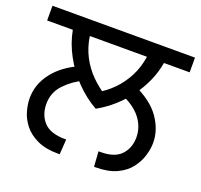

<svg xmlns="http://www.w3.org/2000/svg" viewBox="-118 -747 911 871"><g transform="rotate(20 337.0 -311.0)"><path d="M337 -250Q282 -281 236 -328.5Q190 -376 159 -433.5Q128 -491 117 -551H-7V-622H681V-551H557Q549 -504 529.5 -460.5Q510 -417 481.5 -378Q453 -339 416.5 -306.5Q380 -274 337 -250ZM475 -551H199Q207 -498 229.5 -455Q252 -412 285 -379Q318 -346 356 -322L318 -323Q357 -345 389.5 -378Q422 -411 444.5 -454.5Q467 -498 475 -551ZM39 -193Q39 -261 83 -317.5Q127 -374 206 -408L246 -353Q194 -329 156.5 -289.5Q119 -250 119 -195Q119 -141 151 -107Q183 -73 254 -73H259L254 0H248Q186 0 145.5 -19Q105 -38 81.5 -67.5Q58 -97 48.5 -130.5Q39 -164 39 -193ZM635 -194Q635 -165 625 -131.5Q615 -98 592 -68Q569 -38 528.5 -19Q488 0 426 0H420L415 -73H426Q493 -73 524 -106.5Q555 -140 555 -191Q555 -241 522.5 -283Q490 -325 421 -353L464 -412Q556 -370 595.5 -312.5Q635 -255 635 -194Z"/></g></svg>

Font: hexgurmukhi15
Style: Book
Weight: 400
Designer: Jelle Bosma - Monotype Design Team
Foundry: Monotype Imaging Inc.
Version: Version 2.003